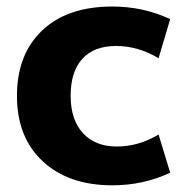

<svg xmlns="http://www.w3.org/2000/svg" viewBox="-20 -550 590 580"><path d="M319.3 -530.3Q413.1 -530.3 494.1 -492.2L459 -374Q397.5 -411.1 330.6 -411.1Q263.7 -411.1 228.5 -372.1Q193.4 -333 193.4 -260.7Q193.4 -188.5 230.5 -147.9Q267.6 -107.4 333 -107.4Q398.4 -107.4 459 -143.6L494.1 -28.3Q413.1 9.8 319.3 9.8Q187.5 9.8 109.4 -62.5Q31.2 -134.8 31.2 -260.3Q31.2 -385.7 107.4 -458Q183.6 -530.3 319.3 -530.3Z"/></svg>

Font: GenEi M Gothic v2 Heavy
Style: Regular
Weight: 800
Version: Version 2.0